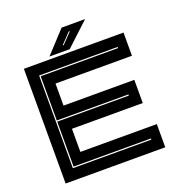

<svg xmlns="http://www.w3.org/2000/svg" viewBox="-148 -974 1035 1101"><g transform="rotate(-20 369.0 -424.0)"><path d="M65 0V-700H673V-558.5H206.5V-424H638.5V-282.5H206.5V-141.5H673V0ZM134 -68.5H613V-75.5H141V-350H578V-357H141V-627H613V-634H134ZM227 -716 349 -848H492.5L350.5 -716ZM319.5 -750H326.5L387 -813H379.5Z"/></g></svg>

Font: Tourney Expanded ExtraBold
Style: Regular
Weight: 800
Width: 7
Designer: Tyler Finck
Foundry: Etcetera Type Co
Version: Version 1.010; ttfautohint (v1.8.3)